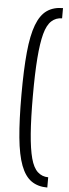

<svg xmlns="http://www.w3.org/2000/svg" viewBox="-61 -835 348 970"><g transform="rotate(5 113.0 -350.0)"><path d="M218 105Q170 105 137 82Q104 59 84 6.5Q64 -46 55.5 -133.5Q47 -221 47 -350Q47 -479 55.5 -566.5Q64 -654 84 -706.5Q104 -759 137 -782Q170 -805 218 -805V-753Q187 -753 164.5 -732.5Q142 -712 129.5 -665.5Q117 -619 111 -541.5Q105 -464 105 -350Q105 -236 111 -158.5Q117 -81 129.5 -34.5Q142 12 164.5 32.5Q187 53 218 53Z"/></g></svg>

Font: Pathway Extreme Condensed Thin
Style: Regular
Weight: 250
Width: 3
Version: Version 1.001;gftools[0.9.26]